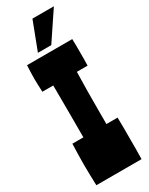

<svg xmlns="http://www.w3.org/2000/svg" viewBox="-264 -1086 882 1133"><g transform="rotate(-30 177.5 -520.0)"><path d="M99 -283V-445Q99 -509 98.5 -554Q98 -599 98 -637H24Q23 -660 22 -682Q21 -704 21 -727Q21 -750 22 -773Q23 -796 24 -818H332Q333 -795 333 -772.5Q333 -750 333 -727Q333 -704 333 -682Q333 -660 332 -637H259Q257 -570 256.5 -505Q256 -440 256 -360V-283H332Q333 -247 333 -212Q333 -177 333 -141Q333 -106 333 -70.5Q333 -35 332 0H24Q23 -35 22 -70.5Q21 -106 21 -141Q21 -177 22 -212Q23 -247 24 -283ZM189 -1040H335L207 -849H116Z"/></g></svg>

Font: Ranchers
Style: Regular
Weight: 400
Designer: Pablo Impallari, Brenda Gallo
Foundry: Pablo Impallari, Brenda Gallo
Version: Version 1.000; ttfautohint (v0.8) -G 200 -r 50